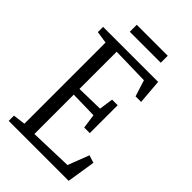

<svg xmlns="http://www.w3.org/2000/svg" viewBox="-260 -978 1071 1071"><g transform="rotate(45 275.5 -442.0)"><path d="M102 -50.5V-691L30.5 -701.5V-743H464.5L476.5 -597H432.5L402 -693.5L182 -698.5V-405L341 -408.5L353 -491.5H397V-271.5H353L341 -356.5L182 -360V-49.5L435 -57.5L483.5 -183L528.5 -168.5L502 0H29V-41.5ZM399.5 -884V-829H155V-884Z"/></g></svg>

Font: Merriweather 24pt SemiCondensed Light
Style: Regular
Weight: 300
Width: 4
Designer: Eben Sorkin
Foundry: Eben Sorkin
Version: Version 2.100